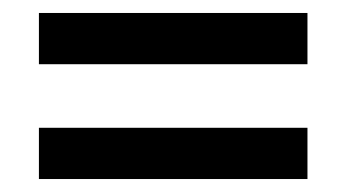

<svg xmlns="http://www.w3.org/2000/svg" viewBox="-20 -449 550 296"><path d="M40 -350V-429H454V-350ZM40 -173V-252H454V-173Z"/></svg>

Font: Manuale
Style: Bold Italic
Weight: 700
Italic angle: -11°
Version: Version 1.002